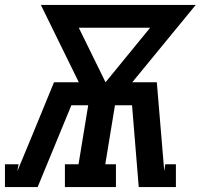

<svg xmlns="http://www.w3.org/2000/svg" viewBox="-37 -755 810 775"><path d="M-17 0V-92H38L33 -64L94 -211L181 -423H281L128 -735H753L497 -423H596L626 -64L630 -92H673V0H523L496 -330H427L388 -92H431V0H225V-92H280L319 -330H251L115 0ZM389 -423 569 -643H281Z"/></svg>

Font: Iosevka Etoile SmBdObl
Style: Regular
Weight: 600
Italic angle: -9°
Designer: Belleve Invis
Foundry: Belleve Invis
Version: Version 15.5.2; ttfautohint (v1.8.4)